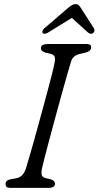

<svg xmlns="http://www.w3.org/2000/svg" viewBox="-20 -914 480 934"><path d="M184 -93.5Q179.5 -71.5 183.8 -60.8Q188 -50 204.5 -47L226 -42Q247.5 -35.5 247.5 -19.5Q247.5 -10 238.8 -5Q230 0 217.5 0H32Q17.5 0 12.2 -4.8Q7 -9.5 7 -18.5Q6 -36.5 31.5 -42L57.5 -46.5Q76.5 -50 88 -62.2Q99.5 -74.5 106 -94.5Q110.5 -108.5 121.5 -146Q132.5 -183.5 146.8 -234.8Q161 -286 176.5 -342.5Q192 -399 206.2 -452Q220.5 -505 231 -546Q241.5 -587 245 -606.5Q249.5 -626.5 246 -637.2Q242.5 -648 225.5 -652.5L201.5 -658Q179 -664 179 -680.5Q179 -700 217 -700H399.5Q413.5 -700 418.5 -695.8Q423.5 -691.5 423.5 -683Q423.5 -665.5 396 -658L368 -651.5Q334 -644 325.5 -614Q318.5 -592 306 -548Q293.5 -504 278 -448.2Q262.5 -392.5 246.8 -334Q231 -275.5 217.2 -224Q203.5 -172.5 194.5 -137.2Q185.5 -102 184 -93.5ZM213.5 -755.5Q196 -745.5 188.5 -752.5Q185 -756 186.5 -762.5Q188 -769 195.5 -776L310 -874.5Q321 -883.5 329.5 -888.8Q338 -894 348 -894Q357.5 -894 362.8 -888.8Q368 -883.5 374 -874.5L437 -776Q441 -769 439 -762.5Q437 -756 432 -752.5Q421 -745.5 408.5 -755.5L329.5 -827Z"/></svg>

Font: Fraunces 9pt S100 Light
Style: Italic
Weight: 300
Italic angle: -16°
Version: Version 1.000; ttfautohint (v1.8.3)